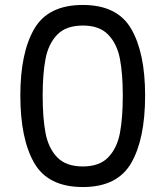

<svg xmlns="http://www.w3.org/2000/svg" viewBox="-20 -754 668 774"><path d="M314 -734Q453 -734 509 -637.5Q565 -541 565 -369Q565 -194 509 -97Q453 0 314 0Q174 0 118 -97Q62 -194 62 -369Q62 -541 118 -637.5Q174 -734 314 -734ZM314 -651Q246 -651 210.5 -614Q175 -577 163.5 -516.5Q152 -456 152 -369Q152 -279 163.5 -218Q175 -157 210.5 -120Q246 -83 314 -83Q381 -83 416.5 -120Q452 -157 463.5 -218Q475 -279 475 -369Q475 -456 463.5 -516.5Q452 -577 416.5 -614Q381 -651 314 -651Z"/></svg>

Font: Poppins A&M
Style: Regular-A&M
Weight: 400
Designer: Ninad Kale (Devanagari), Jonny Pinhorn (Latin)
Foundry: Indian Type Foundry
Version: 4.004